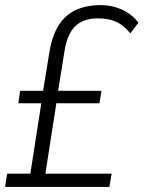

<svg xmlns="http://www.w3.org/2000/svg" viewBox="-22 -733 563 753"><path d="M-2 0 6 -52H97L140 -328H50L57 -377H147L172 -530Q183 -594 208.5 -634.5Q234 -675 276 -694Q318 -713 374 -713Q417 -713 456 -695.5Q495 -678 521 -644L489 -602Q466 -632 436 -646.5Q406 -661 362 -661Q306 -661 274 -631Q242 -601 231 -533L206 -377H376L368 -328H199L156 -52H416L407 0Z"/></svg>

Font: Nunito Sans 10pt Condensed Light
Style: Italic
Weight: 300
Width: 3
Italic angle: -9°
Designer: Vernon Adams
Foundry: Vernon Adams
Version: Version 3.101;gftools[0.9.27]